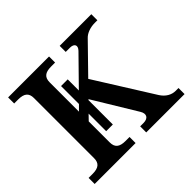

<svg xmlns="http://www.w3.org/2000/svg" viewBox="-163 -899 1098 1098"><g transform="rotate(-45 386.5 -350.0)"><path d="M254 -107V-277L285 -309V-167H339V-364L343 -368L502 -106C521 -75 509 -49 469 -49H442V0H752V-49H729C697 -49 666 -66 644 -100L424 -451L586 -617C607 -640 643 -651 677 -651H698V-700H442V-651H477C510 -651 522 -629 498 -604L339 -442V-532H285V-387L254 -356V-593C254 -633 275 -651 323 -651H356V-700H25V-651H58C106 -651 127 -633 127 -593V-107C127 -67 106 -49 58 -49H25V0H356V-49H323C275 -49 254 -67 254 -107Z"/></g></svg>

Font: LT Superior Serif Semibold
Style: Regular
Weight: 600
Designer: Daniel Lyons
Foundry: LyonsType
Version: Version 2.120;FEAKit 1.0